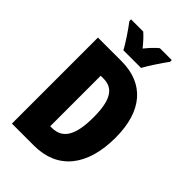

<svg xmlns="http://www.w3.org/2000/svg" viewBox="-270 -1027 1127 1127"><g transform="rotate(45 293.5 -463.5)"><path d="M217 -767H364C385 -806 431 -875 459 -913V-927H360C340 -911 317 -887 290 -854C264 -886 242 -910 222 -927H121V-913C147 -880 200 -802 217 -767ZM548 -372C548 -593 442 -714 255 -714H59V0H243C437 0 548 -135 548 -372ZM372 -365C372 -216 332 -148 242 -148H229V-567H252C332 -567 372 -510 372 -365Z"/></g></svg>

Font: Noto Sans Telugu ExtraCondensed Black
Style: Regular
Weight: 900
Width: 2
Designer: Jelle Bosma - Monotype Design Team
Foundry: Monotype Imaging Inc.
Version: Version 2.005